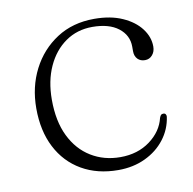

<svg xmlns="http://www.w3.org/2000/svg" viewBox="-61 -534 607 605"><g transform="rotate(-10 242.0 -231.0)"><path d="M446.5 -354Q446.5 -337.5 437.2 -326.8Q428 -316 413.5 -316Q399 -316 390 -325.2Q381 -334.5 381 -350.5V-365Q381 -401.5 351 -424.8Q321 -448 267.5 -448Q219 -448 181.8 -422Q144.5 -396 123.5 -350Q102.5 -304 102.5 -244Q102.5 -175 126 -127Q149.5 -79 190.8 -53.8Q232 -28.5 284.5 -28.5Q340 -28.5 379.2 -57.5Q418.5 -86.5 428.5 -129Q431 -135.5 433.5 -137.8Q436 -140 441 -140Q446 -140 448.2 -136.5Q450.5 -133 450 -128.5Q444.5 -89 420.2 -57.5Q396 -26 357.5 -7.8Q319 10.5 271 10.5Q204 10.5 154 -18.5Q104 -47.5 76.8 -100.5Q49.5 -153.5 49.5 -225.5Q49.5 -294 78 -349.8Q106.5 -405.5 157.8 -438.8Q209 -472 278 -472Q330 -472 367.8 -455.2Q405.5 -438.5 426 -411.5Q446.5 -384.5 446.5 -354Z"/></g></svg>

Font: Fraunces ExtraLight
Style: Regular
Weight: 250
Version: Version 1.000;[b76b70a41]